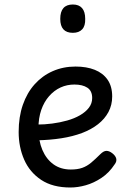

<svg xmlns="http://www.w3.org/2000/svg" viewBox="-20 -815 566 854"><path d="M293 19Q214 19 163 -15Q112 -49 87.5 -105Q63 -161 63 -228Q63 -295 81.5 -348.5Q100 -402 134 -440Q168 -478 214.5 -498.5Q261 -519 316 -519Q365 -519 401.5 -504.5Q438 -490 458.5 -460.5Q479 -431 479 -386Q479 -348 462.5 -317Q446 -286 416 -262.5Q386 -239 345 -223.5Q304 -208 253 -200Q202 -192 145 -191V-261Q178 -261 212.5 -265.5Q247 -270 279 -279Q311 -288 336 -302.5Q361 -317 375.5 -336Q390 -355 390 -379Q390 -411 368.5 -425Q347 -439 311 -439Q278 -439 249.5 -426Q221 -413 198.5 -387.5Q176 -362 163.5 -326Q151 -290 151 -244Q151 -189 168.5 -148Q186 -107 218 -84Q250 -61 295 -61Q325 -61 346 -68.5Q367 -76 385.5 -91.5Q404 -107 426 -129Q441 -144 453.5 -144Q466 -144 480 -133Q494 -122 497 -109.5Q500 -97 490 -84Q465 -46 431 -23.5Q397 -1 361.5 9Q326 19 293 19ZM304 -669Q276 -669 262 -684.5Q248 -700 248 -731Q248 -763 262 -779Q276 -795 304 -795Q331 -795 345 -779Q359 -763 359 -731Q360 -700 345.5 -684.5Q331 -669 304 -669Z"/></svg>

Font: Playwrite BR
Style: Regular
Weight: 400
Designer: Veronika Burian, José Scaglione
Foundry: TypeTogether
Version: Version 1.002